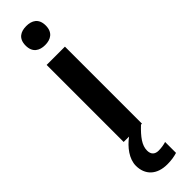

<svg xmlns="http://www.w3.org/2000/svg" viewBox="-334 -738 957 957"><g transform="rotate(-45 144.5 -259.5)"><path d="M145 -752C106 -752 74 -735 74 -685C74 -636 106 -618 145 -618C184 -618 216 -636 216 -685C216 -735 184 -752 145 -752ZM132 113C132 76 157 43 202 0H209V-543H80V0H118C75 32 39 79 39 127C39 191 81 233 155 233C185 233 206 229 226 223V146C214 150 194 154 173 154C148 154 132 141 132 113Z"/></g></svg>

Font: Noto Sans Balinese SemiBold
Style: Regular
Weight: 600
Designer: Aditya Bayu, David Williams
Foundry: David Williams
Version: Version 2.005